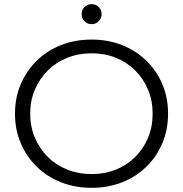

<svg xmlns="http://www.w3.org/2000/svg" viewBox="-20 -896 879 922"><path d="M420 6Q341 6 273.5 -20.5Q206 -47 156.5 -95.5Q107 -144 79.5 -208.5Q52 -273 52 -350Q52 -427 79.5 -491.5Q107 -556 156.5 -604.5Q206 -653 273 -679.5Q340 -706 420 -706Q499 -706 566 -679.5Q633 -653 682.5 -605Q732 -557 759.5 -492Q787 -427 787 -350Q787 -273 759.5 -208Q732 -143 682.5 -95Q633 -47 566 -20.5Q499 6 420 6ZM420 -60Q483 -60 536.5 -81.5Q590 -103 629.5 -142.5Q669 -182 691 -234.5Q713 -287 713 -350Q713 -413 691 -465.5Q669 -518 629.5 -557.5Q590 -597 536.5 -618.5Q483 -640 420 -640Q357 -640 303 -618.5Q249 -597 209.5 -557.5Q170 -518 147.5 -465.5Q125 -413 125 -350Q125 -288 147.5 -235Q170 -182 209.5 -142.5Q249 -103 303 -81.5Q357 -60 420 -60ZM420 -780Q400 -780 386 -794Q372 -808 372 -828Q372 -849 386 -862.5Q400 -876 420 -876Q440 -876 454 -862.5Q468 -849 468 -828Q468 -808 454 -794Q440 -780 420 -780Z"/></svg>

Font: Montserrat Thin
Style: Regular
Weight: 400
Version: Version 9.000